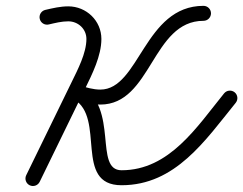

<svg xmlns="http://www.w3.org/2000/svg" viewBox="-20 -596 812 641"><path d="M684.4 -551.5C684.4 -565.3 673.2 -576.5 659.4 -576.5C461.5 -576.5 445.6 -296.9 314.9 -296.9C290.9 -296.9 268.3 -304.1 245.5 -310.5C231.5 -314.4 220.3 -306.7 215.9 -296.1C211.4 -285.5 213.6 -272 226.3 -264.8C334.3 -202.6 224.3 22.4 385.8 22.4C565.9 22.4 665.6 -127.9 766.9 -252.7C775.6 -263.4 774 -279.2 763.3 -287.9C752.5 -296.6 736.8 -294.9 728.1 -284.2C728.1 -284.2 728.1 -284.2 728.1 -284.2C637.9 -173.2 545.9 -27.6 385.8 -27.6C292.2 -27.6 378.2 -235 251.2 -308.1C238.6 -315.4 226.7 -305.9 221.6 -293.7C216.4 -281.4 217.9 -266.3 232 -262.4C259.3 -254.7 286.1 -246.9 314.9 -246.9C486.5 -246.9 487 -526.5 659.4 -526.5C673.2 -526.5 684.4 -537.7 684.4 -551.5ZM142.7 -514.3C142.7 -514.3 142.7 -514.3 142.7 -514.3C164.3 -519.3 185.6 -524.8 208 -524.8C240.8 -524.8 268.5 -499.3 268.5 -466C268.5 -418.4 239.3 -363.2 218.9 -321.3C168.4 -217.9 118 -114.4 67.5 -11C61.5 1.5 66.6 16.4 79 22.5C91.5 28.5 106.4 23.4 112.5 11C162.9 -92.5 213.4 -196 263.8 -299.4C288 -349 318.5 -409.7 318.5 -466C318.5 -526.8 268.3 -574.8 208 -574.8C181.7 -574.8 156.8 -568.9 131.4 -563C117.9 -559.9 109.5 -546.4 112.7 -533C115.8 -519.5 129.2 -511.2 142.7 -514.3Z"/></svg>

Font: FRB American Cursive Guidelines Arrows Semibold
Style: Italic
Weight: 600
Italic angle: -25°
Version: Version 2.0;Modular Font Editor K font №1